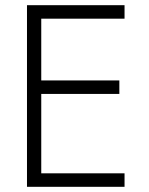

<svg xmlns="http://www.w3.org/2000/svg" viewBox="-20 -720 574 740"><path d="M113 0H460V-52H113ZM113 -648H460V-700H113ZM113 -358H440V-410H113ZM84 -700V0H139V-700Z"/></svg>

Font: NM-font
Style: Light
Weight: 500
Designer: ""
Foundry: ""
Version: ""